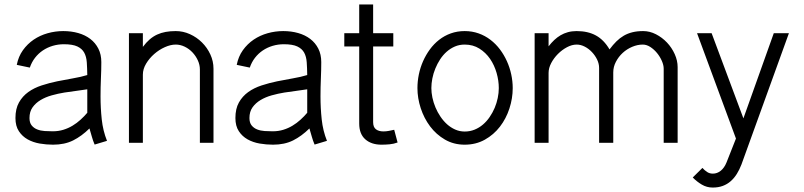

<svg xmlns="http://www.w3.org/2000/svg" viewBox="-20 -636 3582 855"><path d="M401.4 7.8Q394 -9.3 388.9 -27.8Q383.8 -46.4 378.4 -64Q343.8 -29.8 305.7 -10.7Q267.6 8.3 216.3 8.3Q186.5 8.3 156.7 3.2Q127 -2 103 -15.4Q79.1 -28.8 64 -51.8Q48.8 -74.7 48.8 -110.4Q48.8 -151.9 64.5 -179.7Q80.1 -207.5 106 -226.1Q131.8 -244.6 165.5 -255.6Q199.2 -266.6 234.6 -273.9Q270 -281.2 304.9 -287.1Q339.8 -293 368.7 -301.8Q368.2 -333 366.5 -358.4Q364.7 -383.8 355 -401.6Q345.2 -419.4 324.2 -429.2Q303.2 -439 264.2 -439Q238.8 -439 214.8 -431.9Q190.9 -424.8 170.9 -411.4Q150.9 -397.9 136 -378.7Q121.1 -359.4 112.8 -335L54.7 -347.2Q62 -384.3 82 -412.4Q102.1 -440.4 130.1 -459.5Q158.2 -478.5 192.1 -488Q226.1 -497.6 261.7 -497.6Q297.4 -497.6 328.4 -488.8Q359.4 -480 382.1 -462.6Q404.8 -445.3 418 -419.4Q431.2 -393.6 431.2 -359.4Q431.2 -324.7 429.4 -285.9Q427.7 -247.1 427.7 -206.5Q427.7 -154.8 433.1 -104.2Q438.5 -53.7 456.5 -8.8ZM368.7 -238.3Q349.1 -234.9 322.3 -231.7Q295.4 -228.5 266.8 -223.9Q238.3 -219.2 210.4 -211.4Q182.6 -203.6 160.6 -190.4Q138.7 -177.2 125 -158Q111.3 -138.7 111.3 -110.4Q111.3 -89.4 121.1 -77.4Q130.9 -65.4 145.8 -59.6Q160.6 -53.7 179 -52.5Q197.3 -51.3 214.4 -51.3Q240.2 -51.3 262.2 -58.1Q284.2 -64.9 303.2 -76.4Q322.3 -87.9 338.6 -102.8Q355 -117.7 368.7 -133.8Z M616.2 -488.3V-427.2Q630.9 -446.8 646.2 -460.2Q661.6 -473.6 679.4 -481.9Q697.3 -490.2 717.8 -493.9Q738.3 -497.6 762.7 -497.6Q795.4 -497.6 825.7 -483.9Q856 -470.2 879.4 -447Q902.8 -423.8 916.7 -393.6Q930.7 -363.3 930.7 -330.1V0H870.1V-326.7Q870.1 -347.2 861.1 -366.9Q852.1 -386.7 837.2 -402.6Q822.3 -418.5 802.7 -428Q783.2 -437.5 762.7 -437.5Q739.7 -437.5 714.1 -426Q688.5 -414.6 666.7 -395.5Q645 -376.5 630.6 -352.5Q616.2 -328.6 616.2 -303.7V0H554.2V-488.3Z M1380.9 7.8Q1373.5 -9.3 1368.4 -27.8Q1363.3 -46.4 1357.9 -64Q1323.2 -29.8 1285.2 -10.7Q1247.1 8.3 1195.8 8.3Q1166 8.3 1136.2 3.2Q1106.4 -2 1082.5 -15.4Q1058.6 -28.8 1043.5 -51.8Q1028.3 -74.7 1028.3 -110.4Q1028.3 -151.9 1043.9 -179.7Q1059.6 -207.5 1085.4 -226.1Q1111.3 -244.6 1145 -255.6Q1178.7 -266.6 1214.1 -273.9Q1249.5 -281.2 1284.4 -287.1Q1319.3 -293 1348.1 -301.8Q1347.7 -333 1345.9 -358.4Q1344.2 -383.8 1334.5 -401.6Q1324.7 -419.4 1303.7 -429.2Q1282.7 -439 1243.7 -439Q1218.3 -439 1194.3 -431.9Q1170.4 -424.8 1150.4 -411.4Q1130.4 -397.9 1115.5 -378.7Q1100.6 -359.4 1092.3 -335L1034.2 -347.2Q1041.5 -384.3 1061.5 -412.4Q1081.5 -440.4 1109.6 -459.5Q1137.7 -478.5 1171.6 -488Q1205.6 -497.6 1241.2 -497.6Q1276.9 -497.6 1307.9 -488.8Q1338.9 -480 1361.6 -462.6Q1384.3 -445.3 1397.5 -419.4Q1410.6 -393.6 1410.6 -359.4Q1410.6 -324.7 1408.9 -285.9Q1407.2 -247.1 1407.2 -206.5Q1407.2 -154.8 1412.6 -104.2Q1418 -53.7 1436 -8.8ZM1348.1 -238.3Q1328.6 -234.9 1301.8 -231.7Q1274.9 -228.5 1246.3 -223.9Q1217.8 -219.2 1189.9 -211.4Q1162.1 -203.6 1140.1 -190.4Q1118.2 -177.2 1104.5 -158Q1090.8 -138.7 1090.8 -110.4Q1090.8 -89.4 1100.6 -77.4Q1110.4 -65.4 1125.2 -59.6Q1140.1 -53.7 1158.4 -52.5Q1176.8 -51.3 1193.8 -51.3Q1219.7 -51.3 1241.7 -58.1Q1263.7 -64.9 1282.7 -76.4Q1301.8 -87.9 1318.1 -102.8Q1334.5 -117.7 1348.1 -133.8Z M1750.5 -1.5Q1733.4 4.9 1715.1 6.6Q1696.8 8.3 1678.7 8.3Q1633.8 8.3 1606.7 -15.6Q1579.6 -39.6 1579.6 -85.9V-429.2H1513.2V-488.3H1579.6V-616.2H1641.6V-488.3H1731.4V-429.2H1641.6V-92.3Q1641.6 -69.8 1654.1 -60.3Q1666.5 -50.8 1687.5 -50.8Q1699.2 -50.8 1711.9 -53.2Q1724.6 -55.7 1735.4 -58.1Z M2263.2 -243.7Q2263.2 -197.8 2248.5 -152.8Q2233.9 -107.9 2206.3 -72Q2178.7 -36.1 2138.9 -13.9Q2099.1 8.3 2049.3 8.3Q2000.5 8.3 1961.4 -14.4Q1922.4 -37.1 1895.3 -73.2Q1868.2 -109.4 1853.5 -154.3Q1838.9 -199.2 1838.9 -243.7Q1838.9 -273.9 1845.2 -304.7Q1851.6 -335.4 1864 -363.5Q1876.5 -391.6 1894.3 -416Q1912.1 -440.4 1935.5 -458.7Q1959 -477.1 1987.5 -487.3Q2016.1 -497.6 2049.3 -497.6Q2082.5 -497.6 2111.3 -487.3Q2140.1 -477.1 2164.1 -458.7Q2188 -440.4 2206.3 -416Q2224.6 -391.6 2237.3 -363.5Q2250 -335.4 2256.6 -304.7Q2263.2 -273.9 2263.2 -243.7ZM2201.2 -243.7Q2201.2 -276.9 2191.4 -311.3Q2181.6 -345.7 2162.4 -373.8Q2143.1 -401.9 2114.7 -419.7Q2086.4 -437.5 2049.3 -437.5Q2025.9 -437.5 2005.9 -429Q1985.8 -420.4 1969.2 -405.8Q1952.6 -391.1 1939.9 -371.6Q1927.2 -352.1 1918.5 -330.6Q1909.7 -309.1 1905.3 -286.6Q1900.9 -264.2 1900.9 -243.7Q1900.9 -223.6 1905.5 -201.4Q1910.2 -179.2 1919.2 -157.7Q1928.2 -136.2 1941.4 -116.7Q1954.6 -97.2 1970.9 -82.5Q1987.3 -67.9 2007.1 -59.1Q2026.9 -50.3 2049.3 -50.3Q2072.8 -50.3 2093.3 -58.6Q2113.8 -66.9 2130.6 -81.3Q2147.5 -95.7 2160.6 -115Q2173.8 -134.3 2182.9 -155.8Q2191.9 -177.2 2196.5 -199.7Q2201.2 -222.2 2201.2 -243.7Z M2422.9 -488.3V-429.7Q2435.1 -445.3 2448.2 -457.8Q2461.4 -470.2 2476.3 -479Q2491.2 -487.8 2509 -492.7Q2526.9 -497.6 2547.9 -497.6Q2598.1 -497.6 2633.8 -478Q2669.4 -458.5 2694.3 -416Q2709.5 -436.5 2724.9 -451.7Q2740.2 -466.8 2757.8 -477.1Q2775.4 -487.3 2796.4 -492.4Q2817.4 -497.6 2844.2 -497.6Q2873.5 -497.6 2901.1 -483.4Q2928.7 -469.2 2950.2 -446.5Q2971.7 -423.8 2984.6 -395Q2997.6 -366.2 2997.6 -337.4V0H2935.5V-330.1Q2935.5 -346.2 2927.2 -365Q2918.9 -383.8 2905.8 -399.9Q2892.6 -416 2876 -426.8Q2859.4 -437.5 2842.3 -437.5Q2818.8 -437.5 2795.2 -427.5Q2771.5 -417.5 2752.9 -400.4Q2734.4 -383.3 2722.7 -360.8Q2710.9 -338.4 2710.9 -313.5V0H2647.9V-333.5Q2647.9 -352.1 2639.2 -370.4Q2630.4 -388.7 2616.2 -403.8Q2602.1 -418.9 2584.2 -428.2Q2566.4 -437.5 2547.9 -437.5Q2526.9 -437.5 2504.9 -425.8Q2482.9 -414.1 2464.6 -395.8Q2446.3 -377.4 2434.6 -355.2Q2422.9 -333 2422.9 -311.5V0H2360.8V-488.3Z M3148.9 -488.3 3290.5 -108.9 3425.8 -488.3H3493.2L3281.7 96.7Q3272.9 119.6 3261.2 138.4Q3249.5 157.2 3233.9 170.9Q3218.3 184.6 3198.5 191.9Q3178.7 199.2 3153.8 199.2Q3127.4 199.2 3105.2 186Q3083 172.9 3064.9 154.3L3107.9 111.8Q3117.7 122.6 3128.9 129.9Q3140.1 137.2 3154.3 137.2Q3173.8 137.2 3189.7 124.3Q3205.6 111.3 3215.3 87.4L3257.3 -19L3084 -488.3Z"/></svg>

Font: SengPathom
Style: Regular
Weight: 400
Designer: John M. Durdin
Foundry: Lao Script for Windows
Version: Version 1.300